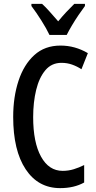

<svg xmlns="http://www.w3.org/2000/svg" viewBox="-20 -960 497 990"><path d="M297 -636Q246 -636 214 -598Q182 -560 166.5 -496.5Q151 -433 151 -356Q151 -226 191.5 -152.5Q232 -79 303 -79Q333 -79 360.5 -87.5Q388 -96 414 -109V-19Q362 10 290 10Q177 10 112.5 -87Q48 -184 48 -357Q48 -460 75.5 -543.5Q103 -627 157 -676Q211 -725 292 -725Q367 -725 433 -686L400 -603Q377 -618 351.5 -627Q326 -636 297 -636ZM235 -780Q220 -812 193.5 -854Q167 -896 142 -929V-940H197Q215 -924 236.5 -899.5Q258 -875 280 -850Q304 -879 321.5 -897.5Q339 -916 363 -940H418V-929Q403 -909 385 -882.5Q367 -856 351 -829Q335 -802 324 -780Z"/></svg>

Font: Noto Sans Lao UI ExtCond Med
Style: Regular
Weight: 500
Width: 2
Designer: Monotype Design Team
Foundry: Monotype Imaging Inc.
Version: Version 2.000; ttfautohint (v1.8.4.7-5d5b)